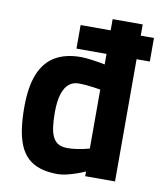

<svg xmlns="http://www.w3.org/2000/svg" viewBox="-81 -765 711 843"><g transform="rotate(10 274.5 -344.0)"><path d="M219 -545V-650H546V-545ZM233 12Q188 12 155 1.5Q122 -9 99.5 -30Q77 -51 63.5 -83Q50 -115 44 -157Q38 -199 38 -252Q38 -344 61.5 -401Q85 -458 131 -485Q177 -512 245 -512Q265 -512 297.5 -507.5Q330 -503 353 -498V-700H487V0H354V-21Q339 -14 317.5 -6.5Q296 1 274 6.5Q252 12 233 12ZM256 -108Q273 -108 291.5 -110.5Q310 -113 326.5 -116.5Q343 -120 353 -123V-386Q341 -388 324 -390.5Q307 -393 289 -394.5Q271 -396 255 -396Q230 -396 212 -381Q194 -366 184 -334.5Q174 -303 174 -252Q174 -214 178 -186.5Q182 -159 191.5 -141.5Q201 -124 216.5 -116Q232 -108 256 -108Z"/></g></svg>

Font: Titillium Web
Style: Bold
Weight: 700
Designer: Mohamed Gaber, Accademia di Belle Arti di Urbino
Foundry: Kief Type Foundry, Accademia di Belle Arti di Urbino
Version: Version 3.000